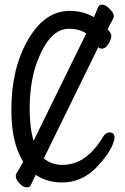

<svg xmlns="http://www.w3.org/2000/svg" viewBox="-20 -765 540 828"><path d="M277 -641Q187 -641 132 -475Q108 -395 108 -295Q108 -212 125 -158L352 -621Q321 -641 277 -641ZM251 -54Q352 -54 425 -176Q436 -194 453 -194Q474 -194 474 -169Q474 -163 466 -142Q448 -97 394 -41Q331 22 247 22Q184 22 134 -11L113 33Q110 43 95 43Q80 43 64 26Q48 9 48 -7Q48 -14 52 -19Q67 -43 80 -68Q67 -88 57 -114Q29 -184 29 -293Q29 -470 101 -594Q173 -718 280 -718Q339 -718 385 -691Q388 -698 403 -734Q408 -745 419.5 -745Q431 -745 442 -736.5Q453 -728 462 -716.5Q471 -705 471 -693Q471 -689 444 -639Q454 -628 457 -622Q460 -616 460 -610Q460 -595 447.5 -575Q435 -555 419 -555Q410 -555 404 -562L169 -82Q201 -54 251 -54Z"/></svg>

Font: Moon Stars Kai HW
Style: Bold
Weight: 700
Designer: GuiWonder
Version: Version 1.101